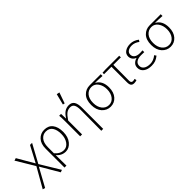

<svg xmlns="http://www.w3.org/2000/svg" viewBox="135 -1851 3137 3137"><g transform="rotate(-45 1704.0 -282.5)"><path d="M53 192 10 180 205 -162 15 -478 59 -492 226 -204H230L376 -480H424L251 -163L457 177L415 192L230 -124H226Z M513 180V-255Q513 -368 570.5 -430Q628 -492 714 -492Q810 -492 860.5 -427Q911 -362 911 -247Q911 -130 852 -59Q793 12 714 12Q621 12 555 -65Q556 -28 558 180ZM711 -27Q776 -27 820.5 -89Q865 -151 865 -247Q865 -341 827.5 -397Q790 -453 712 -453Q646 -453 601 -400Q556 -347 556 -245V-108Q622 -27 711 -27Z M1363 180Q1366 -62 1366 -302Q1366 -379 1344 -415.5Q1322 -452 1274 -452Q1225 -452 1187 -424.5Q1149 -397 1099 -322V0H1055V-358Q1055 -431 1050 -480H1093L1097 -370H1100Q1140 -435 1183.5 -463.5Q1227 -492 1282 -492Q1347 -492 1377 -447Q1407 -402 1407 -308V180ZM1223 -567 1271 -757 1322 -747 1256 -559Z M1544 -235Q1544 -355 1604.5 -417.5Q1665 -480 1754 -480H2010V-439Q1912 -446 1849 -446V-442Q1955 -383 1955 -232Q1955 -119 1897 -53.5Q1839 12 1752 12Q1665 12 1604.5 -54Q1544 -120 1544 -235ZM1752 -27Q1821 -27 1865.5 -84Q1910 -141 1910 -234Q1910 -319 1867.5 -380Q1825 -441 1754 -441Q1683 -441 1636.5 -387Q1590 -333 1590 -235Q1590 -142 1636 -84.5Q1682 -27 1752 -27Z M2297 12Q2255 12 2237.5 -10Q2220 -32 2220 -82V-442H2048V-476L2115 -480H2437V-442H2264Q2262 -318 2262 -76Q2262 -27 2303 -27Q2321 -27 2347 -35L2355 1Q2326 12 2297 12Z M2696 12Q2609 12 2557.5 -27Q2506 -66 2506 -130Q2506 -180 2535.5 -210.5Q2565 -241 2609 -253V-257Q2572 -271 2551.5 -301Q2531 -331 2531 -368Q2531 -427 2579.5 -459.5Q2628 -492 2701 -492Q2780 -492 2850 -438L2830 -406Q2767 -454 2700 -454Q2647 -454 2612 -431Q2577 -408 2577 -364Q2577 -322 2610 -296Q2643 -270 2712 -270Q2730 -270 2768 -273V-232Q2740 -234 2698 -234Q2627 -234 2589 -207Q2551 -180 2551 -132Q2551 -83 2591 -54.5Q2631 -26 2701 -26Q2779 -26 2847 -83L2869 -50Q2827 -16 2788 -2Q2749 12 2696 12Z M2930 -235Q2930 -355 2990.5 -417.5Q3051 -480 3140 -480H3396V-439Q3298 -446 3235 -446V-442Q3341 -383 3341 -232Q3341 -119 3283 -53.5Q3225 12 3138 12Q3051 12 2990.5 -54Q2930 -120 2930 -235ZM3138 -27Q3207 -27 3251.5 -84Q3296 -141 3296 -234Q3296 -319 3253.5 -380Q3211 -441 3140 -441Q3069 -441 3022.5 -387Q2976 -333 2976 -235Q2976 -142 3022 -84.5Q3068 -27 3138 -27Z"/></g></svg>

Font: Toshiba Sans Light
Style: Regular
Weight: 300
Designer: Paul D. Hunt
Foundry: Toshiba Corporation
Version: Version 2.020;PS 2.0;hotconv 1.0.86;makeotf.lib2.5.63406